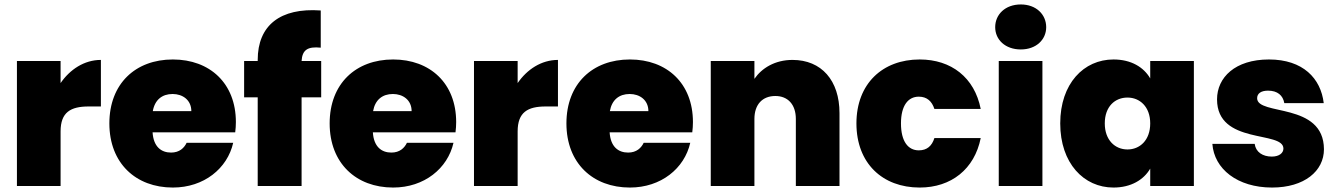

<svg xmlns="http://www.w3.org/2000/svg" viewBox="-20 -835 6004 862"><path d="M252 -561H56V0H252V-245C252 -331 297 -357 378 -357H433V-566C358 -566 294 -523 252 -462Z M1039 -287C1039 -461 922 -568 756 -568C588 -568 471 -459 471 -281C471 -102 590 7 756 7C896 7 1001 -79 1027 -194H818C807 -171 786 -150 748 -150C704 -150 669 -176 665 -241H1036C1038 -256 1039 -272 1039 -287ZM666 -336C675 -387 708 -413 755 -413C800 -413 839 -386 839 -336Z M1334 -561C1337 -611 1361 -627 1420 -621V-788C1238 -801 1137 -721 1137 -566V-561H1076V-398H1137V0H1334V-398H1422V-561Z M2028 -287C2028 -461 1911 -568 1745 -568C1577 -568 1460 -459 1460 -281C1460 -102 1579 7 1745 7C1885 7 1990 -79 2016 -194H1807C1796 -171 1775 -150 1737 -150C1693 -150 1658 -176 1654 -241H2025C2027 -256 2028 -272 2028 -287ZM1655 -336C1664 -387 1697 -413 1744 -413C1789 -413 1828 -386 1828 -336Z M2304 -561H2108V0H2304V-245C2304 -331 2349 -357 2430 -357H2485V-566C2410 -566 2346 -523 2304 -462Z M3091 -287C3091 -461 2974 -568 2808 -568C2640 -568 2523 -459 2523 -281C2523 -102 2642 7 2808 7C2948 7 3053 -79 3079 -194H2870C2859 -171 2838 -150 2800 -150C2756 -150 2721 -176 2717 -241H3088C3090 -256 3091 -272 3091 -287ZM2718 -336C2727 -387 2760 -413 2807 -413C2852 -413 2891 -386 2891 -336Z M3538 -566C3459 -566 3400 -529 3367 -481V-561H3171V0H3367V-301C3367 -366 3403 -404 3461 -404C3517 -404 3553 -366 3553 -301V0H3749V-327C3749 -474 3668 -566 3538 -566Z M4109 -568C3942 -568 3825 -459 3825 -281C3825 -102 3942 7 4109 7C4251 7 4355 -76 4383 -215H4175C4164 -180 4142 -160 4105 -160C4057 -160 4025 -200 4025 -281C4025 -361 4057 -401 4105 -401C4142 -401 4164 -380 4175 -346H4383C4355 -487 4251 -568 4109 -568Z M4448 -713C4448 -657 4493 -613 4563 -613C4632 -613 4677 -657 4677 -713C4677 -770 4632 -815 4563 -815C4493 -815 4448 -770 4448 -713ZM4464 0H4660V-561H4464Z M4979 -568C4846 -568 4740 -460 4740 -281C4740 -102 4846 7 4979 7C5058 7 5115 -28 5144 -78V0H5340V-561H5144V-483C5115 -533 5059 -568 4979 -568ZM5042 -397C5097 -397 5144 -356 5144 -281C5144 -205 5097 -164 5042 -164C4986 -164 4940 -206 4940 -281C4940 -357 4986 -397 5042 -397Z M5691 7C5836 7 5924 -67 5924 -165C5923 -378 5624 -314 5624 -394C5624 -415 5641 -428 5673 -428C5715 -428 5740 -407 5746 -372H5923C5910 -483 5830 -568 5677 -568C5525 -568 5444 -487 5444 -389C5444 -183 5742 -250 5742 -168C5742 -148 5723 -132 5690 -132C5649 -132 5618 -152 5613 -189H5423C5431 -77 5535 7 5691 7Z"/></svg>

Font: Poppins STUK1
Style: Regular
Weight: 400
Designer: Jonny Pinhorn (original), Sammy Jo Hughes (modified version)
Foundry: Type Mafia
Version: Version 1.002;hotconv 1.0.109;makeotfexe 2.5.65596